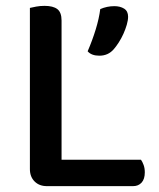

<svg xmlns="http://www.w3.org/2000/svg" viewBox="-20 -634 544 655"><path d="M140 1Q114 1 98 -15Q82 -31 82 -57V-607Q90 -609 103.5 -611.5Q117 -614 132 -614Q161 -614 175.5 -603Q190 -592 190 -564V-89H461Q466 -82 470 -71Q474 -60 474 -46Q474 -23 463 -11Q452 1 434 1ZM368 -466Q349 -444 319 -444Q292 -444 279 -459Q295 -496 306.5 -533.5Q318 -571 322 -603Q345 -613 370 -613Q390 -613 403.5 -604.5Q417 -596 417 -577Q417 -565 412.5 -549.5Q408 -534 401 -518.5Q394 -503 385 -489Q376 -475 368 -466Z"/></svg>

Font: Baloo Thambi 2 Medium
Style: Regular
Weight: 500
Designer: Aadarsh Rajan and Ek Type
Foundry: Ek Type
Version: Version 1.640;hotconv 1.0.111;makeotfexe 2.5.65597; ttfautoh